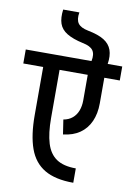

<svg xmlns="http://www.w3.org/2000/svg" viewBox="-123 -945 719 1027"><g transform="rotate(10 237.0 -431.5)"><path d="M349 20Q251 20 192.5 -14.5Q134 -49 108.5 -120Q83 -191 83 -301H172Q172 -218 188.5 -164Q205 -110 243.5 -84Q282 -58 349 -58ZM83 -301V-604H172V-301ZM325 -423V-605H415V-423ZM-25 -562V-638H499V-562ZM415 -423Q415 -367 396 -324.5Q377 -282 340.5 -256.5Q304 -231 250 -225L238 -304Q267 -309 286.5 -325.5Q306 -342 315.5 -367Q325 -392 325 -423ZM332 -638Q340 -676 325.5 -696.5Q311 -717 269 -725L286 -795Q343 -784 374 -764.5Q405 -745 416 -714Q427 -683 420 -638ZM269 -725Q214 -737 182 -756.5Q150 -776 139.5 -806.5Q129 -837 135 -883H223Q216 -844 230.5 -823.5Q245 -803 286 -795Z"/></g></svg>

Font: Akshar Light
Style: Regular
Weight: 400
Version: Version 1.100